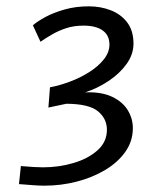

<svg xmlns="http://www.w3.org/2000/svg" viewBox="-20 -581 511 607"><path d="M121 6Q104 6 84.8 4.5Q65.5 3 40 1L46 -56Q69.5 -54 86.5 -53Q103.5 -52 116 -52Q166.5 -52 212.8 -65.8Q259 -79.5 288.5 -106Q318 -132.5 318 -171Q318 -205.5 290 -229Q262 -252.5 190 -253L133 -241L138 -305Q168 -310.5 200.8 -322.8Q233.5 -335 262 -353Q290.5 -371 308.2 -393.2Q326 -415.5 326 -440Q326 -469.5 304.5 -484.8Q283 -500 244 -500Q214 -500 189.5 -492Q165 -484 144.8 -472.2Q124.5 -460.5 108 -449L84 -501Q97.5 -513 123.2 -527Q149 -541 184.2 -551Q219.5 -561 261 -561Q298 -561 330.2 -548.5Q362.5 -536 382.2 -510Q402 -484 402 -443Q402 -409 380 -378.5Q358 -348 323 -324.8Q288 -301.5 249 -289Q301 -291 334.5 -275Q368 -259 384 -232.5Q400 -206 400 -176Q400 -134.5 376.2 -101Q352.5 -67.5 312.2 -43.5Q272 -19.5 222.5 -6.8Q173 6 121 6Z"/></svg>

Font: Merriweather Sans Variable Regular
Style: Italic
Weight: 300
Italic angle: -8°
Designer: Eben Sorkin
Foundry: Eben Sorkin
Version: Version 2.001